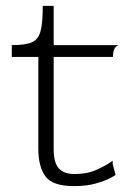

<svg xmlns="http://www.w3.org/2000/svg" viewBox="-20 -621 433 651"><path d="M231 10Q158 10 134 -23Q110 -56 110 -116V-428H20V-468Q66 -468 88 -477.5Q110 -487 117.5 -515.5Q125 -544 125 -601H162V-468H383Q376 -467 369.5 -458Q363 -449 363 -428H162V-115Q162 -70 179 -50.5Q196 -31 232 -31Q279 -31 312.5 -47.5Q346 -64 362 -76V-65L372 -28Q369 -25 351.5 -16Q334 -7 303.5 1.5Q273 10 231 10Z"/></svg>

Font: Red Rose Light
Style: Regular
Weight: 300
Designer: Jaikishan Patel
Version: Version 1.001; ttfautohint (v1.8.3)